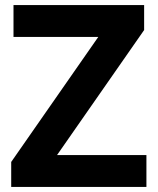

<svg xmlns="http://www.w3.org/2000/svg" viewBox="-20 -734 619 754"><path d="M555 0H24V-98L366 -589H33V-714H546V-616L204 -125H555Z"/></svg>

Font: Noto Sans New Tai Lue
Style: Bold
Weight: 700
Version: Version 2.003